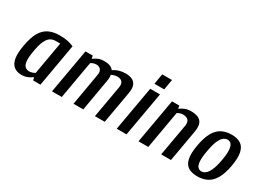

<svg xmlns="http://www.w3.org/2000/svg" viewBox="-37 -1270 2509 1870"><g transform="rotate(30 1218.0 -335.0)"><path d="M208 10Q157 10 123.5 -15Q90 -40 79 -96.5Q68 -153 86 -250Q103 -347 135.5 -403.5Q168 -460 219 -485Q270 -510 342 -510Q393 -510 430 -502.5Q467 -495 501 -480L417 0H335L328 -30H323Q303 -14 274 -2Q245 10 208 10ZM256 -57Q275 -57 292.5 -63.5Q310 -70 320 -77L384 -443H331Q300 -443 274.5 -427Q249 -411 229 -369Q209 -327 196 -250Q182 -173 186.5 -131.5Q191 -90 210 -73.5Q229 -57 256 -57Z M547 0 635 -500H717L722 -470H727Q748 -486 775.5 -498Q803 -510 844 -510Q881 -510 907 -500Q933 -490 948 -469Q975 -489 1009.5 -499.5Q1044 -510 1083 -510Q1123 -510 1154 -497Q1185 -484 1199.5 -450.5Q1214 -417 1202 -353L1140 0H1030L1092 -353Q1099 -388 1091 -407.5Q1083 -427 1066.5 -435Q1050 -443 1031 -443Q1011 -443 993.5 -438Q976 -433 963 -427Q965 -416 965 -396Q965 -376 960 -353L899 0H789L850 -353Q857 -388 849 -407.5Q841 -427 825.5 -435Q810 -443 793 -443Q774 -443 757.5 -437Q741 -431 731 -423L657 0Z M1275 0 1363 -500H1473L1385 0ZM1374 -563 1394 -680H1504L1484 -563Z M1520 0 1608 -500H1690L1695 -470H1700Q1721 -486 1750 -498Q1779 -510 1819 -510Q1864 -510 1896.5 -497Q1929 -484 1943.5 -450.5Q1958 -417 1947 -353L1885 0H1775L1837 -353Q1843 -388 1834.5 -407.5Q1826 -427 1808 -435Q1790 -443 1768 -443Q1749 -443 1731.5 -437Q1714 -431 1704 -423L1630 0Z M2185 10Q2121 10 2082 -15Q2043 -40 2031 -97Q2019 -154 2036 -250Q2053 -346 2085 -403Q2117 -460 2164.5 -485Q2212 -510 2276 -510Q2339 -510 2378 -485Q2417 -460 2430 -403Q2443 -346 2426 -250Q2409 -154 2376.5 -97Q2344 -40 2296 -15Q2248 10 2185 10ZM2195 -52Q2219 -52 2241 -69Q2263 -86 2282.5 -129Q2302 -172 2316 -250Q2330 -329 2325.5 -371.5Q2321 -414 2305 -431Q2289 -448 2265 -448Q2242 -448 2219.5 -431Q2197 -414 2178.5 -371.5Q2160 -329 2146 -250Q2132 -172 2135.5 -129Q2139 -86 2155.5 -69Q2172 -52 2195 -52Z"/></g></svg>

Font: Cuprum SemiBold
Style: Italic
Weight: 600
Italic angle: -10°
Version: Version 3.000